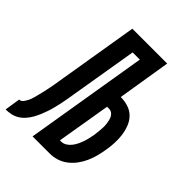

<svg xmlns="http://www.w3.org/2000/svg" viewBox="-254 -849 962 962"><g transform="rotate(45 227.0 -367.5)"><path d="M-46 0 -33 -83Q-20 -83 -11.5 -94.5Q-3 -106 2.5 -117.5Q8 -129 11.5 -141.5Q15 -154 18 -166Q21 -178 24 -190Q27 -202 29.5 -214.5Q32 -227 34.5 -239Q37 -251 39 -263Q41 -275 43 -287.5Q45 -300 47 -312L117 -735H364L318 -452Q346 -452 372 -443.5Q398 -435 416 -416.5Q434 -398 443.5 -373Q453 -348 456.5 -321Q460 -294 458.5 -266Q457 -238 452 -210Q448 -185 441.5 -161Q435 -137 424.5 -113.5Q414 -90 398 -68.5Q382 -47 361 -31Q340 -15 315.5 -7.5Q291 0 266 0H145L253 -652H202L142 -293Q139 -275 136 -256.5Q133 -238 129 -220Q125 -202 120.5 -183.5Q116 -165 110 -147Q104 -129 96.5 -111Q89 -93 79.5 -76Q70 -59 56.5 -43.5Q43 -28 26.5 -18Q10 -8 -8.5 -4Q-27 0 -46 0ZM266 -83Q280 -83 293.5 -91.5Q307 -100 316.5 -112.5Q326 -125 332.5 -138.5Q339 -152 344 -166.5Q349 -181 352 -195Q355 -209 358 -224Q360 -238 361.5 -252.5Q363 -267 363.5 -281.5Q364 -296 362 -310Q360 -324 356 -337Q352 -350 342 -359.5Q332 -369 317 -369H304L256 -83Z"/></g></svg>

Font: Iosevka Term Curly
Style: Bold Italic
Weight: 700
Italic angle: -9°
Designer: Belleve Invis
Foundry: Belleve Invis
Version: Version 32.3.0